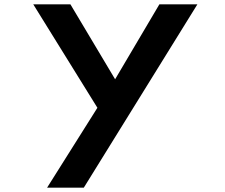

<svg xmlns="http://www.w3.org/2000/svg" viewBox="-20 -817 1040 889"><path d="M198 52H368L894 -797H718L513 -450L306 -797H134L431 -318Z"/></svg>

Font: LINE Seed JP App_OTF Bold
Style: Regular
Weight: 700
Designer: LINE & Fontrix & Fontworks
Version: Version 1.009